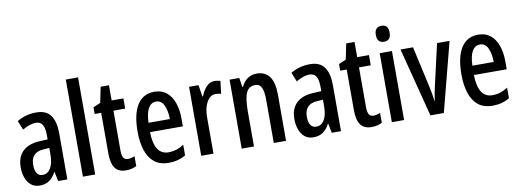

<svg xmlns="http://www.w3.org/2000/svg" viewBox="-60 -1115 4012 1480"><g transform="rotate(-10 1945.5 -375.0)"><path d="M223 -550Q300 -550 335 -501.5Q370 -453 370 -362V0H298L283 -74H281Q259 -32 228.5 -11Q198 10 154 10Q112 10 85 -13Q58 -36 45 -73Q32 -110 32 -153Q32 -235 78.5 -279Q125 -323 211 -327L274 -330V-361Q274 -418 258 -445Q242 -472 205 -472Q161 -472 101 -437L72 -509Q139 -550 223 -550ZM230 -260Q130 -254 130 -156Q130 -67 190 -67Q229 -67 252 -105Q275 -143 275 -209V-263Z M588 0H492V-760H588Z M859 -74Q872 -74 885 -77.5Q898 -81 911 -86V-9Q894 0 873.5 5Q853 10 828 10Q770 10 743 -27.5Q716 -65 716 -142V-460H665V-512L722 -537L747 -659H812V-540H904V-460H812V-150Q812 -112 822 -93Q832 -74 859 -74Z M1147 -549Q1204 -549 1242 -518Q1280 -487 1299 -432.5Q1318 -378 1318 -309V-248H1061Q1064 -70 1176 -70Q1207 -70 1236 -79Q1265 -88 1296 -108V-25Q1238 10 1164 10Q1093 10 1050 -25.5Q1007 -61 987 -123.5Q967 -186 967 -267Q967 -404 1012.5 -476.5Q1058 -549 1147 -549ZM1147 -472Q1109 -472 1087 -435.5Q1065 -399 1062 -321H1229Q1229 -385 1209 -428.5Q1189 -472 1147 -472Z M1618 -550Q1641 -550 1664 -543L1652 -443Q1635 -450 1610 -450Q1566 -450 1539.5 -402Q1513 -354 1514 -280V0H1418V-540H1492L1506 -449H1511Q1528 -493 1555 -521.5Q1582 -550 1618 -550Z M1947 -550Q2082 -550 2082 -363V0H1986V-341Q1986 -402 1971.5 -433.5Q1957 -465 1922 -465Q1872 -465 1851.5 -420.5Q1831 -376 1831 -274V0H1735V-540H1811L1822 -468H1828Q1845 -507 1876.5 -528.5Q1908 -550 1947 -550Z M2365 -550Q2442 -550 2477 -501.5Q2512 -453 2512 -362V0H2440L2425 -74H2423Q2401 -32 2370.5 -11Q2340 10 2296 10Q2254 10 2227 -13Q2200 -36 2187 -73Q2174 -110 2174 -153Q2174 -235 2220.5 -279Q2267 -323 2353 -327L2416 -330V-361Q2416 -418 2400 -445Q2384 -472 2347 -472Q2303 -472 2243 -437L2214 -509Q2281 -550 2365 -550ZM2372 -260Q2272 -254 2272 -156Q2272 -67 2332 -67Q2371 -67 2394 -105Q2417 -143 2417 -209V-263Z M2781 -74Q2794 -74 2807 -77.5Q2820 -81 2833 -86V-9Q2816 0 2795.5 5Q2775 10 2750 10Q2692 10 2665 -27.5Q2638 -65 2638 -142V-460H2587V-512L2644 -537L2669 -659H2734V-540H2826V-460H2734V-150Q2734 -112 2744 -93Q2754 -74 2781 -74Z M2960 -746Q3013 -746 3013 -683Q3013 -621 2960 -621Q2905 -621 2905 -683Q2905 -746 2960 -746ZM3006 -540V0H2910V-540Z M3212 0 3073 -540H3171L3240 -230Q3247 -200 3252.5 -169.5Q3258 -139 3262 -107H3266Q3267 -126 3272 -153Q3277 -180 3284 -212L3359 -540H3457L3317 0Z M3682 -549Q3739 -549 3777 -518Q3815 -487 3834 -432.5Q3853 -378 3853 -309V-248H3596Q3599 -70 3711 -70Q3742 -70 3771 -79Q3800 -88 3831 -108V-25Q3773 10 3699 10Q3628 10 3585 -25.5Q3542 -61 3522 -123.5Q3502 -186 3502 -267Q3502 -404 3547.5 -476.5Q3593 -549 3682 -549ZM3682 -472Q3644 -472 3622 -435.5Q3600 -399 3597 -321H3764Q3764 -385 3744 -428.5Q3724 -472 3682 -472Z"/></g></svg>

Font: Noto Sans Georgian ExtraCondensed Medium
Style: Regular
Weight: 500
Width: 2
Designer: Monotype Design Team, Akaki Razmadze
Foundry: Google LLC
Version: Version 2.005; ttfautohint (v1.8.4.7-5d5b)